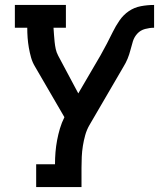

<svg xmlns="http://www.w3.org/2000/svg" viewBox="-20 -550 642 775"><path d="M126 205V113H202Q202 88 204 64Q206 40 210.5 16Q215 -8 222 -31.5Q229 -55 240 -77L122 -280Q111 -298 105.5 -317.5Q100 -337 96.5 -357Q93 -377 91.5 -397Q90 -417 90 -438H40V-530H246V-438H196Q197 -423 198 -409Q199 -395 200.5 -380.5Q202 -366 205 -352Q208 -338 215 -325L296 -173L386 -327Q399 -350 411.5 -374Q424 -398 435.5 -421.5Q447 -445 462.5 -467.5Q478 -490 500 -505Q522 -520 548.5 -525Q575 -530 602 -530V-438Q584 -438 565.5 -433Q547 -428 534.5 -414.5Q522 -401 516.5 -383.5Q511 -366 506.5 -348Q502 -330 495 -313Q488 -296 478 -280L341 -45Q330 -26 324 -4.5Q318 17 314.5 39Q311 61 310 83Q309 105 309 127V205Z"/></svg>

Font: Iosevka Curly Slab SmBdEx
Style: Regular
Weight: 600
Width: 7
Monospace: yes
Designer: Belleve Invis
Foundry: Belleve Invis
Version: Version 11.1.0; ttfautohint (v1.8.3)